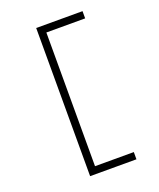

<svg xmlns="http://www.w3.org/2000/svg" viewBox="-162 -897 910 1099"><g transform="rotate(-20 293.0 -347.0)"><path d="M193.4 104.5V-797.9H475.6V-753.9H239.3V60.5H475.6V104.5Z"/></g></svg>

Font: Cascadia Code NF ExtraLight
Style: Regular
Weight: 200
Monospace: yes
Designer: Aaron Bell
Foundry: Saja Typeworks
Version: Version 2404.023; ttfautohint (v1.8.4)